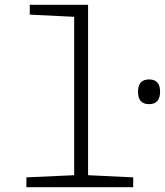

<svg xmlns="http://www.w3.org/2000/svg" viewBox="-20 -780 687 800"><path d="M601 -346Q555 -346 555 -398Q555 -449 601 -449Q647 -449 647 -398Q647 -346 601 -346ZM90 0V-41L289 -50V-710L104 -719V-760H347V-50L535 -41V0Z"/></svg>

Font: Noto Sans Mono Light
Style: Regular
Weight: 300
Designer: Monotype Design Team
Foundry: Monotype Imaging Inc.
Version: Version 2.014; ttfautohint (v1.8.4.7-5d5b)